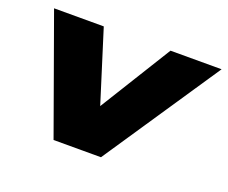

<svg xmlns="http://www.w3.org/2000/svg" viewBox="-89 -645 931 784"><g transform="rotate(20 376.0 -253.0)"><path d="M206 0 24 -506H240L343 -178H327L530 -506H752L412 0Z"/></g></svg>

Font: Nunito Sans 7pt Expanded Black
Style: Italic
Weight: 900
Width: 7
Italic angle: -9°
Designer: Vernon Adams
Foundry: Vernon Adams
Version: Version 3.101;gftools[0.9.27]